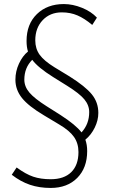

<svg xmlns="http://www.w3.org/2000/svg" viewBox="-20 -739 558 947"><path d="M401 -50Q410 -25 410 6Q410 89 361 138.5Q312 188 230 188Q174 188 128 172.5Q82 157 38 123L62 87Q107 120 144 132.5Q181 145 230 145Q296 145 331.5 110Q367 75 367 11Q367 -32 345 -63.5Q323 -95 272 -125L197 -170Q121 -215 88.5 -255.5Q56 -296 56 -346Q56 -387 73.5 -425Q91 -463 118 -485Q111 -507 111 -537Q111 -620 162 -669.5Q213 -719 295 -719Q339 -719 384.5 -700.5Q430 -682 458 -652L435 -616Q397 -648 362 -663Q327 -678 285 -678Q227 -678 190.5 -639.5Q154 -601 154 -540Q154 -499 175.5 -469Q197 -439 249 -407L323 -362Q401 -313 433 -273.5Q465 -234 465 -182Q465 -146 447.5 -110Q430 -74 401 -50ZM382 -86Q420 -127 420 -186Q420 -220 396 -249Q372 -278 311 -316L242 -359Q167 -406 139 -444Q100 -405 100 -346Q100 -312 125 -282.5Q150 -253 210 -215L278 -172Q354 -123 382 -86Z"/></svg>

Font: Muli ExtraLight
Style: Italic
Weight: 275
Italic angle: -4.541°
Designer: Vernon Adams
Foundry: Vernon Adams
Version: Version 2.001